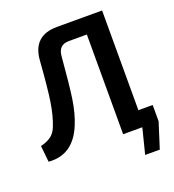

<svg xmlns="http://www.w3.org/2000/svg" viewBox="-155 -806 974 1073"><g transform="rotate(-20 332.0 -269.5)"><path d="M574 -97H659V0L611 151H524L562 0H448V-593H341Q280 -593 274 -530Q260 -360 248 -280.5Q236 -201 211 -140Q149 14 4 2L-6 -95Q32 -104 56 -121.5Q80 -139 93 -173Q116 -231 128 -308.5Q140 -386 152 -550Q164 -690 306 -690H574Z"/></g></svg>

Font: Exo 2 Semi Bold
Style: Regular
Weight: 600
Designer: Natanael Gama
Version: Version 1.001;PS 001.001;hotconv 1.0.88;makeotf.lib2.5.64775